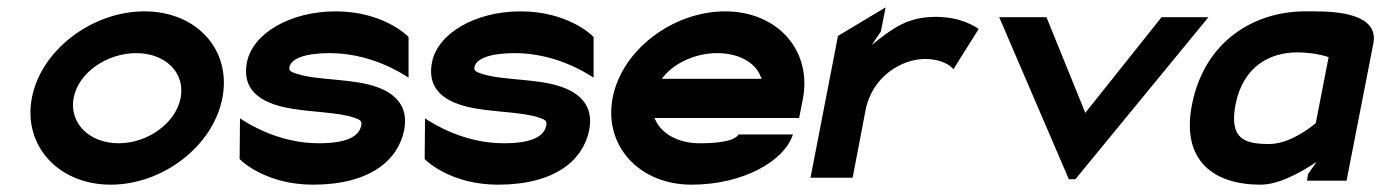

<svg xmlns="http://www.w3.org/2000/svg" viewBox="-20 -493 3770 524"><path d="M67 -226C42 -95 140 11 282 11C425 11 562 -95 587 -226C612 -357 517 -462 374 -462C232 -462 92 -357 67 -226ZM181 -226C194 -295 272 -348 352 -348C431 -348 486 -295 473 -226C460 -157 383 -102 304 -102C224 -102 168 -157 181 -226Z M654 -323C637 -236 709 -207 779 -196C834 -187 903 -186 943 -173C963 -167 968 -163 966 -151C960 -119 923 -102 850 -102C742 -102 659 -154 635 -170L634 -59C641 -51 709 11 834 11C991 11 1067 -57 1083 -138C1096 -204 1057 -238 1010 -255C946 -279 848 -273 792 -291C772 -297 768 -301 770 -310C774 -333 813 -348 880 -348C988 -348 1071 -297 1095 -281V-392C1088 -400 1021 -462 896 -462C771 -462 669 -401 654 -323Z M1159 -323C1142 -236 1214 -207 1284 -196C1339 -187 1408 -186 1448 -173C1468 -167 1473 -163 1471 -151C1465 -119 1428 -102 1355 -102C1247 -102 1164 -154 1140 -170L1139 -59C1146 -51 1214 11 1339 11C1496 11 1572 -57 1588 -138C1601 -204 1562 -238 1515 -255C1451 -279 1353 -273 1297 -291C1277 -297 1273 -301 1275 -310C1279 -333 1318 -348 1385 -348C1493 -348 1576 -297 1600 -281V-392C1593 -400 1526 -462 1401 -462C1276 -462 1174 -401 1159 -323Z M1652 -226C1627 -95 1725 11 1867 11C2009 11 2121 -54 2144 -126H1996C1981 -104 1923 -102 1889 -102C1831 -102 1786 -128 1769 -165L1766 -171H2161L2171 -222C2197 -355 2102 -462 1959 -462C1817 -462 1677 -357 1652 -226ZM1786 -278 1791 -284C1821 -321 1878 -348 1937 -348C1996 -348 2041 -323 2056 -284L2059 -278Z M2192 -8H2307L2342 -191C2360 -286 2443 -332 2504 -332C2551 -332 2574 -314 2582 -304L2651 -414C2642 -420 2603 -447 2534 -447C2457 -447 2417 -415 2375 -383L2359 -370L2384 -407L2397 -473L2267 -395Z M2707 -446 2897 -4H2915L3278 -446H3150L2942 -185L2836 -446Z M3233 -207C3203 -53 3294 11 3420 11C3469 11 3524 -20 3559 -42L3573 -51L3550 -18L3547 0H3655L3728 -374C3744 -455 3630 -462 3567 -462H3542C3403 -462 3267 -381 3233 -207ZM3352 -208C3373 -314 3448 -350 3520 -350C3553 -350 3587 -344 3606 -337L3571 -157C3552 -141 3497 -100 3444 -100C3377 -100 3334 -113 3352 -208Z"/></svg>

Font: Charger EcoBold
Style: Obl
Weight: 1000
Designer: Jasper
Foundry: Cannot Into Space Fonts
Version: Version 1.1